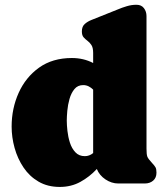

<svg xmlns="http://www.w3.org/2000/svg" viewBox="-20 -754 690 789"><path d="M27.8 -233.9Q27.8 -308.1 56.6 -372.3Q85.4 -436.5 140.6 -476.1Q195.8 -515.6 275.4 -515.6Q323.2 -515.6 362.8 -495.1V-536.6Q362.8 -558.1 355.7 -568.8Q348.6 -579.6 339.6 -586.2Q330.6 -592.8 323.5 -600.8Q316.4 -608.9 316.4 -625Q316.4 -645 328.4 -655.5Q340.3 -666 356.9 -672.4L462.9 -714.8Q481.4 -722.7 501 -728.5Q520.5 -734.4 541 -734.4Q561 -734.4 571.5 -720.5Q582 -706.5 582 -688V-143.6Q582 -119.6 585.4 -110.4Q588.9 -101.1 605.5 -83.5Q615.2 -73.2 619.1 -66.2Q623 -59.1 623 -44.4Q623 -23.4 609.4 -11.7Q595.7 0 575.2 0H465.8Q438.5 0 413.3 -16.8Q388.2 -33.7 377.9 -59.6Q348.1 -27.3 310.3 -6.6Q272.5 14.2 225.6 14.2Q175.8 14.2 138.4 -7.6Q101.1 -29.3 76.7 -65.7Q52.2 -102.1 40 -146Q27.8 -189.9 27.8 -233.9ZM254.4 -258.3Q254.4 -240.7 257.1 -216.1Q259.8 -191.4 267.3 -167.7Q274.9 -144 289.8 -128.2Q304.7 -112.3 328.6 -112.3Q347.2 -112.3 362.8 -125V-385.7Q354.5 -394 344.2 -399.2Q334 -404.3 321.8 -404.3Q299.3 -404.3 285.9 -387.9Q272.5 -371.6 265.6 -347.4Q258.8 -323.2 256.6 -298.8Q254.4 -274.4 254.4 -258.3Z"/></svg>

Font: Caprasimo
Style: Regular
Weight: 400
Designer: The DocRepair Project, Phaedra Charles, Flavia Zimbardi
Foundry: Google
Version: Version 1.001